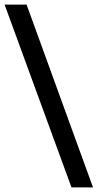

<svg xmlns="http://www.w3.org/2000/svg" viewBox="-26 -763 426 838"><path d="M-6 -743 286 55H380L90 -743Z"/></svg>

Font: Saira UNSAM Medium
Style: Regular
Weight: 500
Designer: Hector Gatti with collaboration of the Omnibus-Type team
Foundry: Omnibus-Type
Version: Version 0.072;PS 000.072;hotconv 1.0.88;makeotf.lib2.5.64775